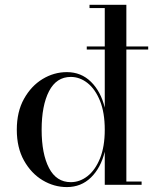

<svg xmlns="http://www.w3.org/2000/svg" viewBox="-20 -770 644 800"><path d="M570 -13.5V0H416.5V-138Q400 -70.5 359 -30.5Q318 9.5 258.5 9.5Q205 9.5 157.5 -19Q110 -47.5 80 -101Q50 -154.5 50 -229.5Q50 -304.5 80 -358.2Q110 -412 157.5 -440.8Q205 -469.5 258.5 -469.5Q318 -469.5 359 -429.2Q400 -389 416.5 -321.5V-736.5H353V-750H506.5V-13.5ZM416.5 -229.5Q416.5 -300.5 396.8 -349.5Q377 -398.5 344.8 -424Q312.5 -449.5 275 -449.5Q215 -449.5 184.2 -389.8Q153.5 -330 153.5 -229.5Q153.5 -129 184.2 -70Q215 -11 275 -11Q312.5 -11 344.8 -36.2Q377 -61.5 396.8 -110.2Q416.5 -159 416.5 -229.5ZM341.5 -576.5H597.5V-563.5H341.5Z"/></svg>

Font: Bodoni* 16
Style: Regular
Weight: 400
Version: Version 2.2